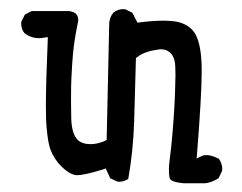

<svg xmlns="http://www.w3.org/2000/svg" viewBox="-20 -410 540 429"><path d="M333 -299.3Q336.4 -299.8 338.1 -299.8Q339.8 -299.8 340.8 -299.8Q341.8 -299.8 343.5 -299.6Q345.2 -299.3 346.9 -299.1Q348.6 -298.8 350.1 -298.3Q351.6 -297.9 353 -297.1Q354.5 -296.4 356 -295.4Q370.6 -286.6 371.6 -261.2Q372.1 -250 372.1 -241.2Q372.1 -232.4 371.6 -224.6Q371.1 -181.6 365.7 -115.7Q362.8 -80.1 358.9 -51.3Q357.4 -38.6 357.4 -33.2Q357.4 -14.6 359.9 -10.3Q363.3 -4.9 377 -2.4Q383.8 -1 391.6 -0.5H436Q449.7 -0.5 468.3 -11.7L476.1 -27.8Q476.6 -29.8 476.6 -33.7Q476.6 -37.6 474.9 -43.5Q473.1 -49.3 469.2 -55.2Q452.6 -63.5 441.4 -63.5Q436 -63.5 432.1 -62L419.4 -55.7Q430.7 -195.8 430.7 -252.9Q430.7 -268.6 429.7 -278.8Q426.3 -326.7 408.7 -344.2Q392.6 -360.4 365.2 -362.8Q355.5 -363.8 344.2 -363.8Q321.3 -363.8 287.1 -359.4L275.9 -381.3L260.3 -389.2Q258.3 -389.6 254.4 -389.6Q250.5 -389.6 244.6 -387.9Q238.8 -386.2 233.4 -381.8Q225.6 -372.6 224.1 -359.9L218.3 -97.2L213.4 -94.7Q196.8 -87.9 182.1 -87.9Q163.6 -87.9 153.3 -97.7Q140.1 -111.3 139.2 -145.5Q138.7 -165.5 138.7 -184.8Q138.7 -204.1 138.9 -217Q139.2 -230 139.6 -237.1Q140.1 -244.1 140.4 -251Q140.6 -257.8 141.1 -264.2Q142.1 -277.8 143.1 -290Q146 -320.8 153.3 -356Q154.8 -360.8 154.8 -365.2Q154.8 -374 149.9 -378.9Q145 -383.8 134.3 -385.3H50.8L35.6 -377.4L27.8 -361.8Q27.3 -359.9 27.3 -358.4Q27.3 -344.2 35.2 -335.4Q49.8 -324.7 67.4 -324.7Q72.3 -324.7 77.1 -325.7L86.9 -327.1Q82.5 -223.1 82.5 -172.9Q82.5 -138.7 84.5 -121.1Q87.4 -90.3 92.8 -75.7Q101.1 -53.7 117.7 -37.6Q137.7 -18.6 152.3 -18.6Q168.5 -18.6 209.5 -31.2L216.3 -33.7L226.1 -11.7L241.7 -4.4Q243.7 -3.9 245.1 -3.9Q257.8 -3.9 266.6 -10.3Q277.8 -73.7 279.8 -139.6L283.7 -280.3L287.1 -282.7Q302.2 -294.9 333 -299.3Z"/></svg>

Font: NaikaiFont
Style: Light
Weight: 300
Version: Version 1.89